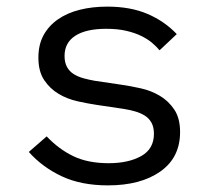

<svg xmlns="http://www.w3.org/2000/svg" viewBox="-20 -548 640 580"><path d="M306 12Q225 12 166.5 -15.5Q108 -43 67 -89L121 -136Q158 -97 202 -76Q246 -55 308 -55Q368 -55 406.5 -76.5Q445 -98 445 -144Q445 -164 437.5 -177.5Q430 -191 417 -199Q404 -207 388 -211.5Q372 -216 354 -219L273 -231Q246 -235 214.5 -242Q183 -249 157 -264.5Q131 -280 113.5 -306Q96 -332 96 -374Q96 -413 111.5 -441.5Q127 -470 155 -489.5Q183 -509 221 -518.5Q259 -528 304 -528Q374 -528 425.5 -506Q477 -484 514 -445L462 -396Q453 -407 439.5 -418.5Q426 -430 406.5 -439.5Q387 -449 361 -455Q335 -461 301 -461Q240 -461 207.5 -440Q175 -419 175 -379Q175 -359 182.5 -345.5Q190 -332 203 -324Q216 -316 232.5 -311.5Q249 -307 266 -304L347 -292Q375 -288 406 -281Q437 -274 463 -258.5Q489 -243 506.5 -217Q524 -191 524 -149Q524 -72 464.5 -30Q405 12 306 12Z"/></svg>

Font: IBM Plex Mono
Style: Regular
Weight: 400
Monospace: yes
Designer: Mike Abbink, Paul van der Laan, Pieter van Rosmalen
Foundry: Bold Monday
Version: Version 2.3